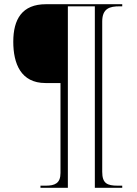

<svg xmlns="http://www.w3.org/2000/svg" viewBox="-20 -780 648 911"><path d="M172 111H302V-750H430V111H560V101H539C488 101 465 90 465 35V-678C465 -741 502 -750 547 -750H560V-760H198C85 -760 43 -689 43 -582C43 -478 79 -386 196 -386H267V41C267 90 240 101 197 101H172Z"/></svg>

Font: Noto Serif Display ExtraLight
Style: Regular
Weight: 200
Designer: Monotype Design Team
Foundry: Monotype Imaging Inc.
Version: Version 2.009